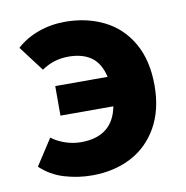

<svg xmlns="http://www.w3.org/2000/svg" viewBox="-69 -625 683 704"><g transform="rotate(-10 273.0 -273.0)"><path d="M28 -53 91 -150Q114 -133 142.5 -123.5Q171 -114 200 -114Q318 -114 339 -223H142V-333H337Q325 -385 292.5 -408Q260 -431 208 -431Q153 -431 108 -400L37 -494Q71 -525 118 -542Q165 -559 218 -559Q298 -559 362.5 -527Q427 -495 464 -430.5Q501 -366 501 -273Q501 -182 464.5 -117.5Q428 -53 364.5 -20Q301 13 219 13Q167 13 116.5 -2Q66 -17 28 -53Z"/></g></svg>

Font: Nebula Sans Bold
Style: Regular
Weight: 700
Designer: Paul D. Hunt for Adobe (as Source Sans)
Foundry: Nebula Entertainment & Broadcasting LLC
Version: Version 1.010